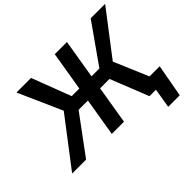

<svg xmlns="http://www.w3.org/2000/svg" viewBox="-207 -1008 1445 1445"><g transform="rotate(-45 515.5 -286.0)"><path d="M647.9 -727.5 527.3 0H397.5L518.1 -727.5ZM-24.4 0 265.1 -378.9 110.4 -727.5H265.6L385.3 -414.1H679.7L900.4 -727.5H1054.2L787.6 -379.4L948.7 0H798.8L677.7 -304.7H349.1L124 0ZM841.8 156.2 867.7 0H827.1L844.7 -105H1012.2L964.8 156.2Z"/></g></svg>

Font: Inter 20pt SemiBold
Style: Italic
Weight: 600
Italic angle: -9.3988°
Version: Version 4.001;git-66647c0bb